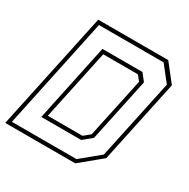

<svg xmlns="http://www.w3.org/2000/svg" viewBox="-170 -844 973 989"><g transform="rotate(30 316.0 -350.0)"><path d="M-12 0 137 -700H553.5L634.5 -597L529.5 -103L404.5 0ZM159.5 -141.5H366L403 -172L479 -528L455 -558.5H248.5ZM15 -22H399L509.5 -113L610.5 -587L538.5 -678H154ZM133.5 -119.5 231 -580.5H469L502.5 -538L422.5 -162L371 -119.5Z"/></g></svg>

Font: Tourney ExtraLight
Style: Italic
Weight: 250
Italic angle: -12°
Version: Version 1.015